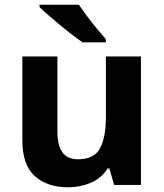

<svg xmlns="http://www.w3.org/2000/svg" viewBox="-20 -786 697 816"><path d="M579 -546V0H465L445 -70H437Q411 -28 365.5 -9Q320 10 269 10Q181 10 128 -37.5Q75 -85 75 -190V-546H224V-227Q224 -169 245 -139Q266 -109 312 -109Q380 -109 405 -155.5Q430 -202 430 -289V-546ZM315 -766Q330 -744 350.5 -716.5Q371 -689 392.5 -663.5Q414 -638 430 -619V-606H331Q312 -619 286.5 -638.5Q261 -658 234.5 -680Q208 -702 185 -722Q162 -742 148 -756V-766Z"/></svg>

Font: Noto Sans Thaana
Style: Bold
Weight: 700
Designer: David Williams
Foundry: Google Inc.
Version: Version 3.001; ttfautohint (v1.8.4.7-5d5b)